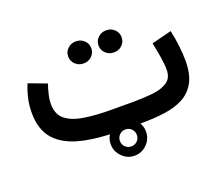

<svg xmlns="http://www.w3.org/2000/svg" viewBox="-106 -645 1097 941"><g transform="rotate(-20 442.5 -174.5)"><path d="M536.1 0H422.9Q304.7 0 220 -20.8Q135.3 -41.5 90.1 -91.8Q44.9 -142.1 44.9 -231.4Q44.9 -269.5 53.2 -305.9Q61.5 -342.3 75.2 -374.5L168.9 -339.4Q161.1 -317.4 154.5 -290.3Q147.9 -263.2 147.9 -238.8Q147.9 -185.5 181.6 -158.2Q215.3 -130.9 277.1 -121.3Q338.9 -111.8 422.9 -111.8H537.1Q588.4 -111.8 634.5 -116.9Q680.7 -122.1 709.7 -141.6Q738.8 -161.1 738.8 -203.6Q738.8 -233.4 732.4 -272.5Q726.1 -311.5 717.8 -348.6L821.8 -375Q831.1 -333.5 835.9 -290.8Q840.8 -248 840.8 -213.4Q840.8 -144 817.4 -101.6Q793.9 -59.1 752.4 -37.1Q710.9 -15.1 655.5 -7.6Q600.1 0 536.1 0ZM465.3 -429.2Q465.3 -453.6 482.9 -470.2Q500.5 -486.8 525.9 -486.8Q550.8 -486.8 568.4 -470.2Q585.9 -453.6 585.9 -429.2Q585.9 -404.8 568.4 -388.2Q550.8 -371.6 525.9 -371.6Q500.5 -371.6 482.9 -388.4Q465.3 -405.3 465.3 -429.2ZM307.1 -429.2Q307.1 -453.6 324.7 -470.2Q342.3 -486.8 367.7 -486.8Q392.6 -486.8 410.2 -470.2Q427.7 -453.6 427.7 -429.2Q427.7 -404.8 410.2 -388.2Q392.6 -371.6 367.7 -371.6Q342.3 -371.6 324.7 -388.4Q307.1 -405.3 307.1 -429.2ZM356 46.4Q356 8.8 383.3 -18.3Q410.6 -45.4 448.2 -45.4Q485.8 -45.4 512.9 -18.3Q540 8.8 540 46.4Q540 84 512.9 111.3Q485.8 138.7 448.2 138.7Q410.6 138.7 383.3 111.3Q356 84 356 46.4ZM403.8 46.4Q403.8 64.9 416.7 77.6Q429.7 90.3 448.2 90.3Q466.8 90.3 479.5 77.6Q492.2 64.9 492.2 46.4Q492.2 27.8 479.5 14.9Q466.8 2 448.2 2Q429.7 2 416.7 14.9Q403.8 27.8 403.8 46.4Z"/></g></svg>

Font: Vazirmatn RD FD Medium
Style: Regular
Weight: 500
Designer: Saber Rastikerdar
Foundry: Saber Rastikerdar
Version: Version 33.003